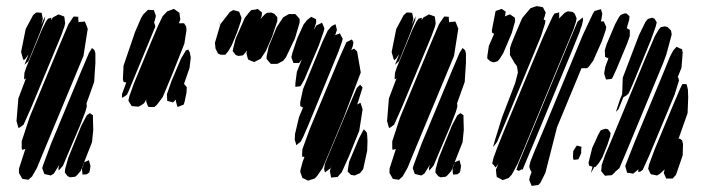

<svg xmlns="http://www.w3.org/2000/svg" viewBox="-20 -596 2299 628"><path d="M111 -490 93 -445 73 -396 60 -384 63 -392 71 -412 73 -418 64 -405 58 -399 55 -404 49 -426 64 -501 88 -546 98 -555H107L116 -554L118 -545L120 -534L115 -516L123 -533L128 -543L127 -538L126 -530ZM179 -477 82 -244 57 -188 46 -180 41 -177 39 -182 34 -200 40 -274 65 -340 59 -336V-344L60 -358L66 -376L117 -499L130 -525L137 -535L148 -538L147 -530L153 -539L166 -546L171 -549L182 -545L190 -542L191 -537L193 -520L191 -510ZM253 -413 119 -91 101 -47 85 -19 73 -8 59 -10 53 -11 49 -18 42 -30V-44L63 -109L57 -107L52 -106L51 -112V-134L77 -213L178 -456L204 -517L216 -535L221 -542L236 -541V-536L237 -522L238 -524L252 -525L257 -526L260 -520L267 -502ZM242 -186 216 -125 186 -54 172 -38 171 -46 174 -57 156 -28 146 -22 133 -25 125 -27 122 -35 118 -46 121 -56 147 -126 246 -364 263 -404 271 -423 281 -439 289 -432 292 -422V-390L288 -328L263 -258L264 -248L259 -230ZM264 -26 250 -25 249 -33 248 -45 253 -57 255 -64 244 -37 232 -23 226 -18 209 -16 201 -20 192 -32 193 -43 203 -79 246 -185 264 -219 274 -226 284 -219V-209L285 -171L281 -131L255 -65L271 -72L273 -64L276 -53L274 -40L272 -32Z M583 -453 543 -352 512 -278 493 -253 485 -246H471H466L463 -251L458 -264L459 -271L451 -258L442 -252L433 -247L422 -248L411 -249L405 -258L400 -267L403 -281L418 -323L477 -465L498 -514L512 -543L527 -559L541 -564L549 -567L560 -559L567 -554L568 -544L570 -533L565 -520H582L589 -509L590 -498ZM476 -480 409 -318 400 -296 395 -286 388 -281 379 -276V-288L393 -326L384 -328L382 -338L384 -381L422 -492L441 -536L448 -548L464 -564L478 -563H483L485 -558L490 -544L486 -528L484 -523L486 -517L488 -509L485 -502ZM590 -293 584 -264 581 -254 561 -246 559 -251 555 -266 556 -271 546 -261 535 -264 527 -266 526 -288 541 -331 572 -404 588 -431 596 -434 601 -424 604 -408 600 -374 582 -322 584 -319 591 -311Z M870 -476 850 -430 833 -404 817 -396 812 -393 804 -396 792 -401 790 -406 786 -422 788 -431 780 -421 775 -415 760 -413 751 -416 741 -429 743 -439 751 -470 781 -538 796 -557 802 -563 817 -565 823 -567 831 -560 837 -555 836 -544 832 -534 846 -549 853 -554 867 -555 877 -551 887 -540V-527ZM755 -489 738 -448 727 -429 717 -417H702L693 -421L685 -437L683 -456L701 -517L732 -557L743 -563L751 -561L762 -558L766 -548L770 -538L768 -527ZM945 -471 915 -408 906 -397 887 -387H877H866L858 -396L852 -403V-412L859 -444L885 -507L906 -539L918 -546L925 -550H937H946L955 -540L960 -534V-522ZM1023 -448 975 -335 963 -314 955 -313 946 -312V-323L951 -361L968 -404V-403L958 -390H940L938 -395L933 -409L936 -422L952 -470L973 -516L985 -531L998 -541L1014 -533V-521L1006 -497L1008 -501L1015 -513L1028 -519L1033 -522L1036 -516L1041 -503L1038 -491ZM701 -529 696 -513 697 -518ZM1087 -427 989 -188 972 -149 964 -133 949 -121 948 -126 944 -139 945 -158 958 -213 971 -244 962 -249V-262L971 -304L1035 -460L1052 -496L1064 -510L1077 -517L1079 -511L1082 -498L1077 -483L1076 -481L1087 -485L1092 -487L1094 -482L1101 -469L1098 -458ZM1160 -359 1104 -211 1060 -105 1035 -46 1017 -20 1009 -12 993 -7 988 -5 976 -11 969 -14 967 -20 962 -34 963 -41 970 -67 976 -83H974L968 -84V-89L969 -108L994 -176L1089 -404L1113 -458L1131 -467L1136 -458L1134 -446L1129 -432L1138 -437L1148 -428ZM1155 -168 1121 -84 1098 -33 1084 -17 1071 -16 1063 -15 1062 -21 1059 -36 1062 -49 1067 -61 1060 -45 1043 -32 1040 -43 1043 -61 1053 -85 1125 -257 1147 -308 1158 -319 1166 -310 1149 -256 1148 -254 1159 -260 1161 -254 1166 -238ZM1181 -103 1168 -43 1158 -30 1140 -22 1128 -24 1117 -35 1118 -43 1122 -67 1154 -143 1166 -166 1170 -173 1175 -168 1180 -162 1181 -154 1182 -135Z M1323 -490 1305 -445 1285 -396 1272 -384 1275 -392 1283 -412 1285 -418 1276 -405 1270 -399 1267 -404 1261 -426 1276 -501 1300 -546 1310 -555H1319L1328 -554L1330 -545L1332 -534L1327 -516L1335 -533L1340 -543L1339 -538L1338 -530ZM1391 -477 1294 -244 1269 -188 1258 -180 1253 -177 1251 -182 1246 -200 1252 -274 1277 -340 1271 -336V-344L1272 -358L1278 -376L1329 -499L1342 -525L1349 -535L1360 -538L1359 -530L1365 -539L1378 -546L1383 -549L1394 -545L1402 -542L1403 -537L1405 -520L1403 -510ZM1465 -413 1331 -91 1313 -47 1297 -19 1285 -8 1271 -10 1265 -11 1261 -18 1254 -30V-44L1275 -109L1269 -107L1264 -106L1263 -112V-134L1289 -213L1390 -456L1416 -517L1428 -535L1433 -542L1448 -541V-536L1449 -522L1450 -524L1464 -525L1469 -526L1472 -520L1479 -502ZM1454 -186 1428 -125 1398 -54 1384 -38 1383 -46 1386 -57 1368 -28 1358 -22 1345 -25 1337 -27 1334 -35 1330 -46 1333 -56 1359 -126 1458 -364 1475 -404 1483 -423 1493 -439 1501 -432 1504 -422V-390L1500 -328L1475 -258L1476 -248L1471 -230ZM1476 -26 1462 -25 1461 -33 1460 -45 1465 -57 1467 -64 1456 -37 1444 -23 1438 -18 1421 -16 1413 -20 1404 -32 1405 -43 1415 -79 1458 -185 1476 -219 1486 -226 1496 -219V-209L1497 -171L1493 -131L1467 -65L1483 -72L1485 -64L1488 -53L1486 -40L1484 -32Z M1749 -476 1634 -198 1606 -132 1593 -115 1594 -120 1599 -138 1622 -212 1660 -311 1665 -324 1674 -359 1671 -379 1663 -390 1652 -409 1648 -416V-424V-438L1653 -454L1670 -495L1688 -537L1715 -569L1729 -574L1736 -576L1748 -574L1756 -572L1761 -562L1765 -555L1762 -544L1758 -532H1759L1764 -529L1763 -520ZM1654 -488 1626 -422 1614 -403 1608 -396 1595 -392 1585 -395 1574 -404V-413L1579 -446L1596 -485L1589 -490V-498L1601 -560L1621 -567L1634 -558L1632 -544L1631 -542L1642 -547L1648 -549L1657 -543L1664 -538L1665 -527ZM1949 -462 1920 -397 1906 -378 1900 -373H1892H1882L1802 -180L1764 -31L1748 1L1741 9L1719 12L1714 0L1711 -7L1713 -18L1719 -34H1718L1714 -42L1711 -51L1715 -68L1729 -103L1754 -162L1886 -481L1920 -553L1925 -560L1938 -564L1946 -566L1947 -561L1950 -551L1947 -532L1945 -526H1946H1955L1957 -521L1963 -508L1961 -497ZM1855 -498 1697 -117 1673 -60 1654 -25 1644 -14 1631 -9 1624 -7 1617 -11 1605 -17 1604 -22 1602 -41 1610 -60 1601 -48 1596 -55 1590 -61 1591 -66 1594 -79 1606 -112 1629 -169 1756 -474 1788 -543 1794 -552 1804 -554 1809 -556V-550V-538L1808 -535L1827 -554L1837 -559L1853 -557L1860 -551L1866 -536L1864 -525ZM2031 -453 1996 -369 1985 -345 1981 -338 1973 -337 1962 -336 1959 -346 1956 -356 1960 -378 1970 -405 1966 -407 1959 -410V-419L1958 -431L1964 -451L1992 -517L2004 -539L2010 -547L2022 -552H2029L2039 -543L2038 -532L2030 -504L2040 -498V-490V-478ZM1851 -430 1728 -133 1698 -62 1689 -40 1687 -44 1685 -41 1676 -37 1669 -41 1671 -46 1676 -61 1713 -150 1839 -454 1869 -525 1886 -539 1887 -529 1883 -512 1879 -502 1876 -492ZM2109 -465 2048 -317 2036 -290 2028 -283 2019 -278 2003 -239 1995 -230 1997 -238 2008 -271 2015 -288V-289L2017 -342L2070 -481L2091 -524L2099 -534L2113 -538L2121 -535L2128 -523L2125 -510ZM2150 -392 2034 -112 2006 -46 1993 -35 1992 -34 1991 -32 1981 -23 1967 -22 1959 -21 1953 -28 1946 -37 1947 -42 1948 -56 1959 -88 1983 -145 2092 -408 2122 -478 2135 -500 2141 -507 2155 -510 2164 -507 2175 -496 2177 -483 2162 -427 2160 -422H2161L2158 -414ZM2186 -285 2103 -86 2082 -40 2073 -34H2067L2068 -40V-42L2051 -28L2040 -30L2031 -31L2029 -39L2025 -53L2028 -61L2056 -132L2154 -368L2171 -410L2182 -431L2193 -443L2203 -438L2211 -435L2213 -424L2209 -374L2196 -342L2198 -344L2201 -333ZM2213 -88 2191 -24 2180 -12H2165H2159L2157 -17L2151 -30L2153 -38L2154 -42L2139 -28L2129 -22L2115 -25L2109 -26L2106 -31L2100 -44L2103 -58L2122 -109L2184 -258L2205 -307L2212 -321H2217H2225L2227 -316L2230 -303L2231 -277L2229 -226L2199 -141L2203 -143L2211 -137L2214 -125ZM1967 -123 1950 -81 1939 -63 1928 -50H1924L1913 -30L1914 -35L1918 -51L1907 -54L1905 -64L1917 -112L1937 -156L1945 -170L1960 -175L1969 -173L1977 -161L1976 -151ZM1854 -82 1855 -102 1862 -113 1867 -120 1874 -118 1882 -116 1881 -107V-95L1875 -82L1872 -75L1856 -73Z"/></svg>

Font: Rubik Marker Hatch
Style: Regular
Weight: 400
Designer: Hubert and Fischer, NaN
Foundry: Hubert & Fischer, NaN
Version: Version 2.200